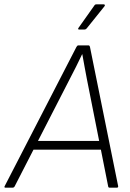

<svg xmlns="http://www.w3.org/2000/svg" viewBox="-42 -864 598 884"><path d="M-18 0Q-20 0 -21 -1.5Q-22 -3 -21 -6L310 -648Q314 -655 318 -655H366Q370 -655 372 -649L502 -7Q503 0 496 0H462Q457 0 456 -6L358 -500Q353 -527 347.5 -556Q342 -585 337 -614H336Q322 -585 308 -556.5Q294 -528 278 -498L25 -5Q22 0 17 0ZM102 -175 121 -215H425L431 -175ZM322 -728Q319 -728 318 -730Q317 -732 319 -735L392 -838Q395 -844 402 -844H435Q439 -844 440.5 -841.5Q442 -839 439 -835L357 -733Q353 -728 347 -728Z"/></svg>

Font: Sofia Sans ExtraLight
Style: Italic
Weight: 250
Italic angle: -9°
Version: Version 4.100-B